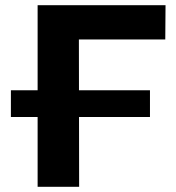

<svg xmlns="http://www.w3.org/2000/svg" viewBox="-20 -720 680 740"><path d="M22 -269V-372H558V-269ZM125 0V-700H618L617 -568H248L284 -605L285 0Z"/></svg>

Font: MOST Montserrat
Style: Bold
Weight: 700
Designer: Julieta Ulanovsky
Foundry: Julieta Ulanovsky
Version: Version 8.000;March 11, 2024;FontCreator 15.0.0.2926 64-bit